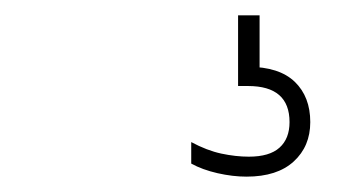

<svg xmlns="http://www.w3.org/2000/svg" viewBox="-20 -30 440 250"><path d="M301 200Q283 200 263.2 195.5Q243.5 191 229 183V155Q249.5 166 268.2 170Q287 174 304 174Q331 174 344 162.2Q357 150.5 357 129Q357 82 303 82H290V-10H318V71L303 57Q343.5 57 363.8 76.5Q384 96 384 129Q384 160.5 362.5 180.2Q341 200 301 200Z"/></svg>

Font: Encode Sans Condensed Thin
Style: Regular
Weight: 100
Width: 3
Designer: Multiple Designers
Foundry: Impallari Type
Version: Version 3.002